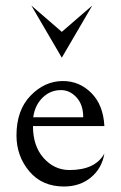

<svg xmlns="http://www.w3.org/2000/svg" viewBox="-20 -667 440 699"><path d="M205 -551 316 -647 205 -457 94 -647ZM213 12Q133 12 86.5 -43.5Q40 -99 40 -174Q40 -266 91.5 -319Q143 -372 209 -372Q269 -372 312.5 -328.5Q356 -285 360 -208H100Q100 -135 139 -91.5Q178 -48 233 -48Q327 -48 360 -108Q351 -54 311 -21Q271 12 213 12ZM202 -339Q163 -339 135 -311.5Q107 -284 101 -240H283Q283 -286 258.5 -312.5Q234 -339 202 -339Z"/></svg>

Font: Bellefair
Style: Regular
Weight: 400
Designer: Nick Shinn, Liron Lavi Turkenic
Foundry: Shinntype
Version: Version 1.003;PS 001.003;hotconv 1.0.88;makeotf.lib2.5.64775